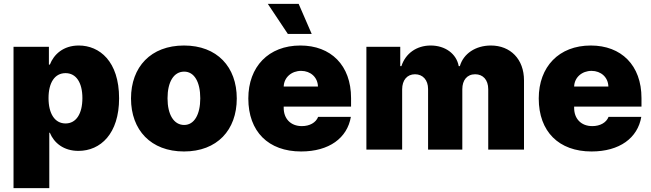

<svg xmlns="http://www.w3.org/2000/svg" viewBox="-20 -772 3360 991"><path d="M49.8 199.2H234.4V-86.9H237.3C258.8 -34.2 308.6 6.8 384.8 6.8C499 6.8 594.7 -82 594.7 -264.6C594.7 -456.1 493.2 -537.1 386.7 -537.1C306.6 -537.1 257.8 -491.2 237.3 -438.5H232.4V-530.3H49.8ZM230.5 -265.6C230.5 -345.7 262.7 -394.5 318.4 -394.5C373 -394.5 405.3 -345.7 405.3 -265.6C405.3 -184.6 373 -134.8 318.4 -134.8C262.7 -134.8 230.5 -185.5 230.5 -265.6Z M929.7 9.8C1100.6 9.8 1202.1 -100.6 1202.1 -263.7C1202.1 -426.8 1100.6 -537.1 929.7 -537.1C758.8 -537.1 656.2 -426.8 656.2 -263.7C656.2 -100.6 758.8 9.8 929.7 9.8ZM930.7 -127C877 -127 844.7 -180.7 844.7 -264.6C844.7 -349.6 877 -402.3 930.7 -402.3C982.4 -402.3 1013.7 -349.6 1013.7 -264.6C1013.7 -180.7 982.4 -127 930.7 -127Z M1534.2 9.8C1678.7 9.8 1772.5 -59.6 1791 -168.9H1622.1C1610.4 -138.7 1578.1 -121.1 1538.1 -121.1C1479.5 -121.1 1444.3 -160.2 1444.3 -214.8V-221.7H1792V-265.6C1792 -435.5 1687.5 -537.1 1530.3 -537.1C1366.2 -537.1 1261.7 -427.7 1261.7 -263.7C1261.7 -92.8 1365.2 9.8 1534.2 9.8ZM1465.8 -596.7H1588.9L1521.5 -752H1362.3ZM1444.3 -325.2C1445.8 -372.6 1484.9 -406.2 1534.2 -406.2C1583 -406.2 1620.1 -373 1621.1 -325.2Z M1871.1 0H2055.7V-310.5C2055.7 -358.4 2081.1 -388.7 2122.1 -388.7C2162.1 -388.7 2189.5 -359.4 2189.5 -312.5V0H2366.2V-311.5C2366.2 -358.4 2390.6 -388.7 2432.6 -388.7C2472.7 -388.7 2500 -360.4 2500 -311.5V0H2684.6V-357.4C2684.6 -466.8 2614.3 -537.1 2513.7 -537.1C2434.6 -537.1 2372.1 -495.1 2353.5 -430.7H2347.7C2335.9 -495.1 2277.3 -537.1 2203.1 -537.1C2129.9 -537.1 2073.2 -496.1 2051.8 -430.7H2045.9V-530.3H1871.1Z M3033.2 9.8C3177.7 9.8 3271.5 -59.6 3290 -168.9H3121.1C3109.4 -138.7 3077.1 -121.1 3037.1 -121.1C2978.5 -121.1 2943.4 -160.2 2943.4 -214.8V-221.7H3291V-265.6C3291 -435.5 3186.5 -537.1 3029.3 -537.1C2865.2 -537.1 2760.7 -427.7 2760.7 -263.7C2760.7 -92.8 2864.3 9.8 3033.2 9.8ZM2943.4 -325.2C2944.8 -372.6 2983.9 -406.2 3033.2 -406.2C3082 -406.2 3119.1 -373 3120.1 -325.2Z"/></svg>

Font: Pretendard Black
Style: Regular
Weight: 900
Designer: Base glyphs from Inter by Rasmus Andersson; Hangeul glyphs from Noto Sans CJK(Source Han Sans) by Jang Soo-young and Kan
Foundry: Kil Hyung-jin
Version: Version 1.309;Glyphs 3.2 (3225)